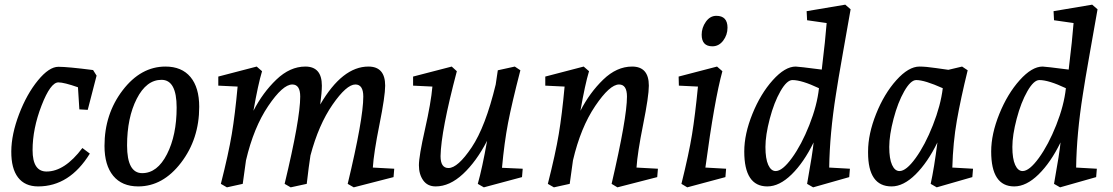

<svg xmlns="http://www.w3.org/2000/svg" viewBox="-20 -790 4781 825"><path d="M380 -489 395 -465 357 -318 321 -320 315 -415Q255 -436 231 -436Q197 -436 158.5 -336.5Q120 -237 120 -145Q120 -53 180 -53Q258 -53 334 -154L366 -130Q279 11 144 11Q87 11 57.5 -27.5Q28 -66 28.5 -139.5Q29 -213 62 -299.5Q95 -386 143 -444.5Q191 -503 231 -503Q271 -503 380 -489Z M691 -504Q761 -504 798.5 -459Q836 -414 836 -331Q836 -193 758 -91Q680 11 574 11Q504 11 466.5 -34.5Q429 -80 429 -163Q429 -300 507 -402Q585 -504 691 -504ZM739 -328Q739 -447 674 -447Q609 -447 567.5 -365.5Q526 -284 526 -165Q526 -46 591 -46Q656 -46 697.5 -127.5Q739 -209 739 -328Z M1292 -504Q1363 -504 1363 -422Q1363 -394 1356 -341Q1451 -504 1563 -504Q1635 -504 1635 -422Q1635 -377 1610.5 -255Q1586 -133 1582 -70L1674 -65L1671 -29L1500 15L1474 0Q1541 -279 1541 -375Q1541 -427 1507 -427Q1469 -427 1409 -340.5Q1349 -254 1314 -122Q1307 -78 1298 0L1229 15L1203 0Q1270 -279 1270 -375Q1270 -427 1236 -427Q1195 -427 1132.5 -334.5Q1070 -242 1037 -101Q1032 -63 1023 0L955 15L929 0Q962 -130 976 -214Q990 -298 1001 -418L918 -422V-461L1083 -504L1106 -484Q1089 -428 1069 -314Q1109 -392 1167.5 -448Q1226 -504 1292 -504Z M1852 11Q1817 11 1798.5 -15Q1780 -41 1780 -80Q1780 -119 1806 -234Q1832 -349 1838 -418L1755 -422V-461L1921 -504L1943 -484Q1875 -227 1873 -119Q1873 -68 1907 -68Q1947 -68 2006.5 -156.5Q2066 -245 2110 -427L2119 -488L2192 -504L2216 -488Q2179 -345 2163 -261.5Q2147 -178 2137 -69L2226 -65L2223 -29L2059 15L2033 0Q2052 -67 2073 -185Q2027 -96 1969.5 -42.5Q1912 11 1852 11Z M2696 -504Q2768 -504 2768 -422Q2768 -377 2743.5 -255Q2719 -133 2715 -70L2807 -65L2804 -29L2633 15L2608 0Q2674 -284 2674 -375Q2674 -427 2640 -427Q2600 -427 2537.5 -334.5Q2475 -242 2442 -101L2428 0L2360 15L2334 0Q2367 -130 2381 -214Q2395 -298 2406 -418L2323 -422V-461L2488 -504L2511 -484Q2494 -428 2474 -314Q2514 -392 2572 -448Q2630 -504 2696 -504Z M3061 -504 3084 -484Q3050 -361 3011 -70L3100 -65L3097 -29L2933 15L2908 0Q2940 -129 2953.5 -212Q2967 -295 2979 -418L2897 -422L2896 -461ZM3058 -722Q3106 -722 3106 -671Q3106 -640 3087.5 -615.5Q3069 -591 3041 -591Q2995 -591 2995 -641Q2995 -671 3013 -696.5Q3031 -722 3058 -722Z M3277 11Q3178 11 3178 -139Q3178 -214 3213 -300.5Q3248 -387 3300.5 -445.5Q3353 -504 3399 -504Q3410 -504 3511 -491Q3527 -623 3532 -691L3448 -703L3446 -742L3612 -770L3635 -750Q3625 -693 3602.5 -566Q3580 -439 3572 -385Q3545 -215 3543 -70L3632 -65L3629 -29L3474 15L3448 0Q3472 -134 3476 -178Q3434 -92 3381.5 -40.5Q3329 11 3277 11ZM3385 -446Q3361 -446 3333.5 -398Q3306 -350 3287.5 -279.5Q3269 -209 3269 -158.5Q3269 -108 3281 -81.5Q3293 -55 3313 -55Q3342 -55 3383 -111.5Q3424 -168 3457.5 -252.5Q3491 -337 3499 -411Q3425 -446 3385 -446Z M3811 11Q3710 11 3710 -134Q3710 -136 3710 -139Q3710 -214 3744.5 -300.5Q3779 -387 3831.5 -445.5Q3884 -504 3931 -504Q3958 -504 4002 -497.5Q4046 -491 4055 -490L4114 -504L4138 -488Q4108 -366 4091.5 -272Q4075 -178 4072 -70L4161 -65L4158 -29L4005 15L3979 0Q3994 -68 4008 -178Q3966 -92 3914 -40.5Q3862 11 3811 11ZM3845 -55Q3874 -55 3914.5 -111Q3955 -167 3988.5 -252Q4022 -337 4031 -411Q3953 -446 3917 -446Q3893 -446 3865.5 -398Q3838 -350 3819.5 -279.5Q3801 -209 3801 -158.5Q3801 -108 3813 -81.5Q3825 -55 3845 -55Z M4338 11Q4239 11 4239 -139Q4239 -214 4274 -300.5Q4309 -387 4361.5 -445.5Q4414 -504 4460 -504Q4471 -504 4572 -491Q4588 -623 4593 -691L4509 -703L4507 -742L4673 -770L4696 -750Q4686 -693 4663.5 -566Q4641 -439 4633 -385Q4606 -215 4604 -70L4693 -65L4690 -29L4535 15L4509 0Q4533 -134 4537 -178Q4495 -92 4442.5 -40.5Q4390 11 4338 11ZM4446 -446Q4422 -446 4394.5 -398Q4367 -350 4348.5 -279.5Q4330 -209 4330 -158.5Q4330 -108 4342 -81.5Q4354 -55 4374 -55Q4403 -55 4444 -111.5Q4485 -168 4518.5 -252.5Q4552 -337 4560 -411Q4486 -446 4446 -446Z"/></svg>

Font: Andada
Style: Italic
Weight: 400
Italic angle: -8.29999°
Designer: Carolina Giovagnoli
Foundry: Carolina Giovagnoli
Version: Version 1.003